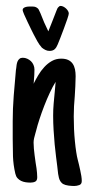

<svg xmlns="http://www.w3.org/2000/svg" viewBox="-20 -595 306 642"><path d="M104.5 -2.4Q104.5 8.8 97.9 12.2Q91.3 15.6 82 15.6Q73.7 15.6 65.7 14.4Q57.6 13.2 50.5 9.8Q43.5 6.3 38.3 0.5Q33.2 -5.4 31.2 -14.6Q24.4 -43.9 23.4 -72Q22.5 -100.1 22.5 -129.9V-189.9Q22.5 -231 25.9 -275.1Q29.3 -319.3 33.2 -360.4Q33.2 -361.8 33.7 -363.8Q34.2 -365.7 34.2 -366.7Q34.7 -372.1 35.6 -378.4Q36.6 -384.8 38.8 -389.9Q41 -395 45.2 -398.4Q49.3 -401.9 56.2 -401.9Q64 -401.9 71 -398.7Q78.1 -395.5 83.5 -390.4Q88.9 -385.3 92 -377.9Q95.2 -370.6 95.2 -362.8Q95.2 -354.5 94.7 -344.5Q94.2 -334.5 93.3 -325.7Q93.3 -323.2 93 -320.3Q92.8 -317.4 92.3 -314.9Q99.1 -328.6 107.9 -343.5Q116.7 -358.4 128.2 -370.8Q139.6 -383.3 153.6 -391.1Q167.5 -398.9 184.6 -398.9Q198.7 -398.9 208 -394.5Q217.3 -390.1 222.9 -382.1Q228.5 -374 230.7 -363.3Q232.9 -352.5 232.9 -340.3Q232.9 -323.7 231.9 -306.9Q231 -290 230 -273.4Q228.5 -256.3 227.5 -239.7Q226.6 -223.1 226.6 -206.1Q226.6 -185.5 227.5 -163.8Q228.5 -142.1 230.5 -122.3Q232.4 -102.5 234.9 -86.7Q237.3 -70.8 239.7 -62Q241.7 -54.7 243.9 -45.2Q246.1 -35.6 248.3 -25.6Q250.5 -15.6 252 -6.3Q253.4 2.9 253.4 10.3Q253.4 21 244.9 23.9Q236.3 26.9 228 26.9Q219.7 26.9 209.2 25.6Q198.7 24.4 190.4 20Q180.2 12.7 177 -0.5Q173.8 -13.7 172.9 -26.4L171.4 -39.6Q169.9 -51.3 167.5 -70.3Q165 -89.4 162.8 -112.3Q160.6 -135.3 159.2 -159.9Q157.7 -184.6 157.7 -208Q157.7 -229 159.4 -248.5Q161.1 -268.1 163.1 -288.1Q164.1 -298.3 164.6 -304.7Q165 -311 166 -321.3Q156.2 -305.7 146.5 -284.7Q136.7 -263.7 127.9 -241Q119.1 -218.3 112.1 -196.8Q105 -175.3 101.1 -159.2L98.1 -148.4Q95.7 -140.6 94 -132.8Q92.3 -125 92.3 -118.2Q92.3 -109.4 93.3 -97.9Q94.2 -86.4 95.7 -76.2Q97.2 -64 99.1 -51.3Q99.1 -50.3 100.1 -44.9Q101.1 -39.6 102.1 -32.2Q103 -24.9 103.8 -16.8Q104.5 -8.8 104.5 -2.4ZM55.7 -561.5Q55.7 -565.4 58.6 -567.9Q61.5 -570.3 65.9 -571.5Q70.3 -572.8 74.7 -573Q79.1 -573.2 82 -573.2Q86.4 -573.2 91.8 -573Q97.2 -572.8 101.6 -570.3Q107.4 -567.4 109.9 -562Q112.3 -556.6 115.2 -550.8Q121.1 -535.2 127.7 -520Q134.3 -504.9 141.6 -490.2Q148.4 -507.3 155.3 -524.7Q162.1 -542 168.9 -559.6Q170.4 -564 172.1 -567.1Q173.8 -570.3 177.7 -573.2Q178.7 -575.2 182.6 -575.2Q187 -575.2 191.9 -572.8Q196.8 -570.3 200.7 -566.7Q204.6 -563 207.3 -558.6Q210 -554.2 210 -549.8Q210 -545.9 205.1 -531.5Q200.2 -517.1 193.8 -500Q187.5 -482.9 181.4 -467.3Q175.3 -451.7 172.9 -446.3Q168.9 -436 162.8 -430.4Q156.7 -424.8 145.5 -424.8Q138.2 -424.8 131.8 -428Q125.5 -431.2 120.1 -435.5Q111.3 -445.3 105 -456.8Q98.6 -468.3 92.8 -479.5Q90.3 -483.9 84.5 -496.1Q78.6 -508.3 72 -522Q65.4 -535.6 60.5 -547.1Q55.7 -558.6 55.7 -561.5Z"/></svg>

Font: Just Another Hand
Style: Regular
Weight: 400
Designer: Astigmatic (AOETI)
Foundry: Astigmatic (AOETI)
Version: Version 1.001